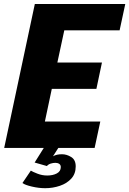

<svg xmlns="http://www.w3.org/2000/svg" viewBox="-20 -758 662 984"><path d="M494 -135 465 0H1.5L158.5 -737.5H622L593 -602.5H309.5L274 -437.5H502.5L474 -302.5H245.5L210 -135ZM297.5 32.5Q322 32.5 345 46.8Q368 61 368 95Q368 132.5 345.5 157.2Q323 182 287 194.2Q251 206.5 211.5 206.5Q179 206.5 143.5 198.2Q108 190 95 180L138 116.5Q147.5 122.5 171.8 132Q196 141.5 222 141.5Q251 141.5 271.2 130.8Q291.5 120 291.5 98.5Q291.5 87 283.5 81.8Q275.5 76.5 264 76.5Q252 76.5 239.5 80.5Q227 84.5 220.5 93L157.5 75L204.5 0H279L251.5 43Q269.5 32.5 297.5 32.5Z"/></svg>

Font: Epilogue ExtraBold
Style: Italic
Weight: 800
Italic angle: -12°
Designer: Tyler Finck
Foundry: Etcetera Type Co
Version: Version 2.111; ttfautohint (v1.8.3)